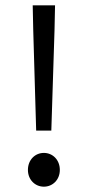

<svg xmlns="http://www.w3.org/2000/svg" viewBox="-20 -690 330 722"><path d="M116 -199H173L185 -576L187 -670H103L105 -576ZM145 12C178 12 205 -14 205 -51C205 -89 178 -115 145 -115C112 -115 85 -89 85 -51C85 -14 112 12 145 12Z"/></svg>

Font: DAIFUKU Sans
Style: Regular
Weight: 400
Designer: Original font ‘Source Han Sans JP’ : Paul D. Hunt
Foundry: Daifuku
Version: Version 1.000